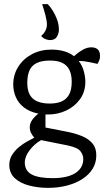

<svg xmlns="http://www.w3.org/2000/svg" viewBox="-20 -743 504 929"><path d="M212 166Q165 166 122 155Q79 144 52 119.5Q25 95 25 55Q25 28 38.5 6.5Q52 -15 72 -31.5Q92 -48 112.5 -59Q133 -70 146 -77Q139 -84 131.5 -97.5Q124 -111 124 -127Q124 -147 137 -164.5Q150 -182 166 -193Q123 -202 96 -223Q69 -244 56.5 -273.5Q44 -303 44 -334Q44 -381 68 -419.5Q92 -458 134 -480.5Q176 -503 229 -503Q264 -503 292 -494.5Q320 -486 338 -471Q339 -472 351.5 -482.5Q364 -493 383 -503.5Q402 -514 422 -514Q442 -514 453 -504Q464 -494 464 -472Q464 -459 459.5 -449Q455 -439 452 -434L409 -443Q393 -446 384 -447Q375 -448 361 -448Q378 -426 385.5 -398.5Q393 -371 393 -348Q393 -299 367.5 -263.5Q342 -228 301 -208.5Q260 -189 212 -189H200V-126L302 -106Q344 -98 376.5 -84.5Q409 -71 427.5 -49Q446 -27 446 8Q446 45 428 74Q410 103 378 123.5Q346 144 303.5 155Q261 166 212 166ZM236 119Q281 119 314 108.5Q347 98 365 77Q383 56 383 27Q383 7 369.5 -11Q356 -29 309 -39L179 -65Q148 -48 124 -17Q100 14 100 43Q100 83 133 101Q166 119 236 119ZM221 -242Q253 -242 276.5 -251.5Q300 -261 313.5 -284Q327 -307 327 -348Q327 -380 316.5 -403Q306 -426 283 -438Q260 -450 222 -450Q182 -450 157.5 -438Q133 -426 122.5 -402Q112 -378 112 -342Q112 -306 124.5 -284Q137 -262 161.5 -252Q186 -242 221 -242ZM221 -549Q214 -549 202 -553Q190 -557 179 -569Q193 -581 200 -595Q207 -609 207 -624Q207 -642 200 -668.5Q193 -695 184 -723H211Q223 -711 235.5 -691Q248 -671 256.5 -647.5Q265 -624 265 -599Q265 -582 255.5 -565.5Q246 -549 221 -549Z"/></svg>

Font: Faustina Light
Style: Regular
Weight: 300
Designer: Alfonso Garcia
Foundry: http://www.omnibus-type.com
Version: Version 1.200